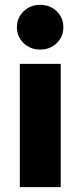

<svg xmlns="http://www.w3.org/2000/svg" viewBox="-20 -774 333 794"><path d="M231 0H62V-510H231ZM146 -569Q106 -569 78 -595.5Q50 -622 50 -661Q50 -701 78 -727.5Q106 -754 146 -754Q187 -754 214.5 -727.5Q242 -701 242 -661Q242 -622 214.5 -595.5Q187 -569 146 -569Z"/></svg>

Font: Wix Madefor Display ExtraBold
Style: Regular
Weight: 800
Designer: Dalton Maag Ltd
Foundry: Dalton Maag Ltd
Version: Version 3.100